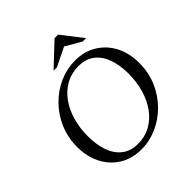

<svg xmlns="http://www.w3.org/2000/svg" viewBox="-230 -1032 1205 1205"><g transform="rotate(-45 372.0 -430.0)"><path d="M436 -680Q518 -680 580 -642Q642 -604 676.5 -537.5Q711 -471 711 -383Q711 -299 680 -227.5Q649 -156 596 -102.5Q543 -49 476 -19.5Q409 10 337 10Q255 10 193 -28Q131 -66 96.5 -133Q62 -200 62 -287Q62 -371 93 -442.5Q124 -514 177 -567.5Q230 -621 297 -650.5Q364 -680 436 -680ZM347 -30Q408 -30 457.5 -57Q507 -84 542.5 -132.5Q578 -181 597 -245.5Q616 -310 616 -384Q616 -458 596 -515.5Q576 -573 534 -606.5Q492 -640 426 -640Q365 -640 315.5 -613Q266 -586 230.5 -538Q195 -490 176 -425.5Q157 -361 157 -287Q157 -213 177 -155Q197 -97 239.5 -63.5Q282 -30 347 -30ZM555 -730 450 -791 326 -730H296L445 -870H476L585 -730Z"/></g></svg>

Font: Brygada 1918
Style: Italic
Weight: 400
Italic angle: -8°
Designer: Mateusz Machalski | Borys Kosmynka | Przemek Hoffer
Foundry: NIEPODLEGLA 2018
Version: Version 3.006